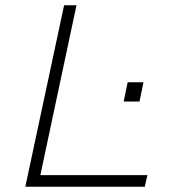

<svg xmlns="http://www.w3.org/2000/svg" viewBox="-20 -708 670 728"><path d="M449 -323 464 -396H524L509 -323ZM76 0 223 -688H270L133 -44H539L529 0Z"/></svg>

Font: Saira Expanded ExtraLight
Style: Italic
Weight: 250
Width: 7
Italic angle: -12°
Designer: Hector Gatti with collaboration of the Omnibus-Type team
Foundry: Omnibus-Type
Version: Version 1.101